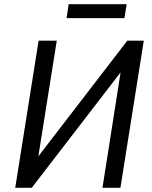

<svg xmlns="http://www.w3.org/2000/svg" viewBox="-20 -900 729 920"><path d="M53 0 165 -705H252L162 -140L153 -137L590 -705H669L557 0H471L560 -567L570 -569L132 0ZM299 -813 309 -880H587L576 -813Z"/></svg>

Font: Nunito Sans 7pt Condensed Medium
Style: Italic
Weight: 500
Width: 3
Italic angle: -9°
Designer: Vernon Adams
Foundry: Vernon Adams
Version: Version 3.101;gftools[0.9.27]